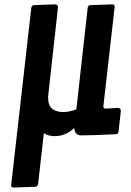

<svg xmlns="http://www.w3.org/2000/svg" viewBox="-20 -610 594 868"><path d="M242.2 -577.6 197.3 -171.9Q197.3 -132.3 216.3 -117.9Q235.4 -103.5 264.6 -103.5Q293.9 -103.5 325.2 -115.7L376.5 -574.7Q377.9 -586.4 389.2 -586.9L487.3 -590.3Q498.5 -589.4 498.5 -580.1L447.3 -129.4Q447.3 -119.1 458.5 -119.1L511.2 -122.1Q526.4 -122.1 526.4 -108.4L516.1 -17.1Q515.1 -4.4 504.9 -3.4Q399.4 2 348.6 2Q316.9 2 315.9 -31.7Q277.8 5.4 227.5 5.4Q197.8 5.4 178.2 -7.8L152.3 221.7Q150.4 233.4 139.6 234.4L41 237.8Q30.3 236.8 30.3 228L121.6 -575.2Q123.5 -585.9 133.8 -586.9L229 -590.3Q242.2 -589.8 242.2 -577.6Z"/></svg>

Font: Contrail One
Style: Regular
Weight: 400
Designer: Riccardo De Franceschi
Foundry: Sorkin Type Co.
Version: Version 1.003